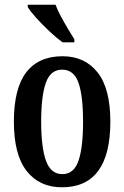

<svg xmlns="http://www.w3.org/2000/svg" viewBox="-20 -786 528 816"><path d="M243 10Q148 10 93.5 -59Q39 -128 39 -269Q39 -410 91.5 -478.5Q144 -547 246 -547Q340 -547 394.5 -478.5Q449 -410 449 -269Q449 10 243 10ZM245 -46Q294 -46 313.5 -102.5Q333 -159 333 -269Q333 -379 313.5 -434.5Q294 -490 244 -490Q195 -490 175 -434.5Q155 -379 155 -269Q155 -159 175.5 -102.5Q196 -46 245 -46ZM246 -606Q221 -624 190.5 -652.5Q160 -681 134 -710Q108 -739 98 -756V-766H216Q224 -744 238.5 -717Q253 -690 268.5 -664Q284 -638 296 -619V-606Z"/></svg>

Font: Noto Serif Tamil ExtraCondensed SemiBold
Style: Italic
Weight: 600
Width: 2
Italic angle: -12°
Designer: Indian Type Foundry, Tom Grace, and the Monotype Design Team
Foundry: Monotype Imaging Inc.
Version: Version 2.003; ttfautohint (v1.8.4.7-5d5b)